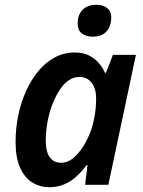

<svg xmlns="http://www.w3.org/2000/svg" viewBox="-20 -771 597 801"><path d="M186 10Q147 10 115 -9.5Q83 -29 64 -71Q45 -113 45 -179Q45 -235 56 -289Q67 -343 88.5 -390.5Q110 -438 140 -474.5Q170 -511 208.5 -531.5Q247 -552 291 -552Q325 -552 348.5 -541Q372 -530 389.5 -511Q407 -492 418 -467H422L451 -542H547L432 0H335L345 -82H341Q322 -56 299 -35Q276 -14 248 -2Q220 10 186 10ZM235 -92Q265 -92 292 -117Q319 -142 340.5 -183Q362 -224 372 -272Q377 -296 379 -318Q381 -340 381 -361Q381 -401 362.5 -425.5Q344 -450 311 -450Q287 -450 266 -435.5Q245 -421 228 -394.5Q211 -368 198 -334Q185 -300 178 -261.5Q171 -223 171 -184Q171 -138 187.5 -115Q204 -92 235 -92ZM367 -618Q340 -618 322 -631Q304 -644 304 -673Q304 -709 324.5 -730Q345 -751 382 -751Q399 -751 413 -745.5Q427 -740 435.5 -728.5Q444 -717 444 -698Q444 -662 424.5 -640Q405 -618 367 -618Z"/></svg>

Font: Noto Sans Display SemiBold
Style: Italic
Weight: 600
Italic angle: -12°
Designer: Monotype Design Team
Foundry: Monotype Imaging Inc.
Version: Version 2.003